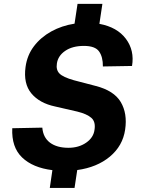

<svg xmlns="http://www.w3.org/2000/svg" viewBox="-20 -846 706 962"><path d="M229.5 95.5 242.5 6.5Q144.5 -5.5 90.8 -57Q37 -108.5 41.5 -203.5L192 -206.5Q196 -157 230.5 -131.2Q265 -105.5 323 -105.5Q374.5 -105.5 411.5 -131Q448.5 -156.5 453.5 -195.5Q460 -235.5 438 -255.2Q416 -275 367 -287L256 -312.5Q178 -329 137.2 -378Q96.5 -427 108 -510.5Q116 -569.5 150.2 -614.5Q184.5 -659.5 237 -688.5Q289.5 -717.5 353.5 -727.5L368.5 -826.5H493L478 -726.5Q567 -710 610.8 -651.5Q654.5 -593 641.5 -515.5L495.5 -513Q496 -561 476.2 -588.5Q456.5 -616 400.5 -616Q343 -616 306.8 -591.2Q270.5 -566.5 265 -527.5Q260 -496 277.8 -477.8Q295.5 -459.5 350 -444L459 -415.5Q551 -392 585 -334.8Q619 -277.5 607 -196.5Q595 -115 530.5 -61.2Q466 -7.5 367 6L353.5 95.5Z"/></svg>

Font: Public Sans
Style: Bold Italic
Weight: 700
Italic angle: -8°
Designer: The Public Sans project authors (U.S. Web Design System). Libre Franklin designed by Pablo Impallari and Rodrigo Fuenzal
Version: Version 1.008; ttfautohint (v1.8.1) -l 8 -r 50 -G 200 -x 14 